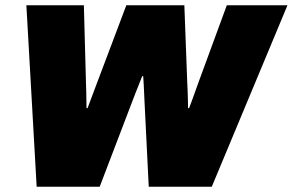

<svg xmlns="http://www.w3.org/2000/svg" viewBox="-20 -708 1110 728"><path d="M119 0 80 -688H298L306 -394Q307 -378 307 -362Q307 -346 307.5 -330Q308 -314 308 -298H312Q318 -314 324 -330Q330 -346 336 -362Q342 -378 348 -394L459 -688H679L690 -394Q691 -378 691.5 -362Q692 -346 692.5 -330Q693 -314 693 -298H697Q703 -314 709 -330Q715 -346 720.5 -362Q726 -378 732 -394L840 -688H1070L783 0H544L528 -322Q527 -338 526.5 -354.5Q526 -371 525 -387Q524 -403 523 -419H519Q513 -403 506.5 -387Q500 -371 493.5 -354.5Q487 -338 481 -322L358 0Z"/></svg>

Font: Archivo SemiBold Black
Style: Italic
Weight: 900
Italic angle: -10°
Version: Version 2.001